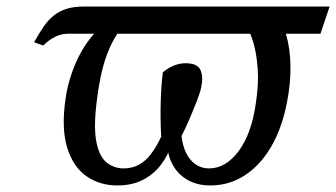

<svg xmlns="http://www.w3.org/2000/svg" viewBox="-20 -556 1026 586"><path d="M338 10Q284 10 243.5 -18.5Q203 -47 185 -105.5Q167 -164 180 -254Q188 -312 213.5 -369Q239 -426 283 -470H350Q328 -441 313.5 -407Q299 -373 290.5 -336Q282 -299 277 -260Q265 -174 273.5 -126.5Q282 -79 305 -60.5Q328 -42 357 -42Q383 -42 403.5 -53Q424 -64 440.5 -85.5Q457 -107 472 -139Q469 -192 470.5 -244.5Q472 -297 477 -335Q490 -347 508.5 -355Q527 -363 546 -363Q583 -363 592 -342Q601 -321 594 -289Q591 -274 580.5 -247Q570 -220 557.5 -191Q545 -162 534 -141Q537 -113 547.5 -90.5Q558 -68 576 -55Q594 -42 618 -42Q669 -42 708.5 -95Q748 -148 761 -242Q770 -301 766.5 -346.5Q763 -392 754 -423.5Q745 -455 735 -470H846Q862 -431 865.5 -379Q869 -327 861 -274Q852 -210 831.5 -158Q811 -106 780 -68.5Q749 -31 709 -10.5Q669 10 622 10Q581 10 551.5 -7.5Q522 -25 506.5 -54Q491 -83 491 -117L503 -115Q493 -82 471.5 -53.5Q450 -25 417 -7.5Q384 10 338 10ZM112 -417 84 -427Q99 -454 113 -474.5Q127 -495 144 -508.5Q161 -522 183 -529Q205 -536 235 -536H986L958 -453H186Q175 -453 163 -449.5Q151 -446 138 -438Q125 -430 112 -417Z"/></svg>

Font: Noto Serif
Style: Italic
Weight: 400
Italic angle: -12°
Designer: Monotype Design Team
Foundry: Monotype Imaging Inc.
Version: Version 2.013